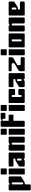

<svg xmlns="http://www.w3.org/2000/svg" viewBox="2484 -3274 979 5988"><g transform="rotate(-90 2974.0 -280.5)"><path d="M61.1 189.1H185.9C203.2 189.1 217.2 175.1 217.2 157.9V33.2C217.2 16 231.1 0.4 248.3 0.4H270.6C276.5 0.4 282.1 -1.2 287.1 -4.3L452 -107.4C461.1 -113.1 466.7 -123.1 466.7 -133.8V-469.4C466.7 -486.6 452.8 -500.6 435.5 -500.6H301C286.9 -500.6 273.2 -496.6 261.3 -489.2L222.8 -465.2C220.4 -463.6 217.1 -465.4 217.1 -468.3V-489.4C217.1 -495.6 212.1 -500.6 205.9 -500.6H61.1C43.9 -500.6 30 -486.6 30 -469.4V157.9C30 175.1 43.9 189.1 61.1 189.1ZM217.2 -375.8C217.2 -393 231.1 -407 248.3 -407C256.9 -407 264.7 -403.5 270.4 -397.9C272.5 -395.7 274.3 -393.3 275.8 -390.7C276.7 -388.9 277.5 -387 278.1 -385.1C278.8 -383.2 279.1 -381.1 279.4 -379C279.4 -378 279.5 -376.9 279.5 -375.8V-77.6C279.5 -60.4 265.6 -46.5 248.4 -46.4C239.8 -46.4 232 -49.9 226.3 -55.5C220.7 -61.2 217.2 -69 217.2 -77.6Z M526 -476.5V-20.8C526 1.6 526 1.6 548.5 1.6H690.7C713.2 1.6 713.2 1.6 713.2 -20.8V-476.5C713.2 -499 713.2 -499 690.7 -499H548.5C526 -499 526 -499 526 -476.5ZM526 -726.1V-582.1C526 -559.6 526 -559.6 548.5 -559.6H690.7C713.2 -559.6 713.2 -559.6 713.2 -582.1V-726.1C713.2 -748.6 713.2 -748.6 690.7 -748.6H548.5C526 -748.6 526 -748.6 526 -726.1Z M1187.2 -500.6H795.5C783 -500.6 773 -490.6 773 -478.1V-374.4C773 -372.8 773.2 -371.3 773.5 -369.9C775.5 -359.6 784.6 -351.9 795.5 -351.9H1011.3C1017.5 -351.9 1022.5 -346.9 1022.5 -340.7V-319.6C1022.5 -302.4 1008.6 -288.5 991.4 -288.5H969.1C963.3 -288.5 957.5 -286.8 952.6 -283.7L787.7 -180.7C778.6 -175 773 -164.9 773 -154.2V-31.2C773 -14 787 0 804.2 0H938.7C952.8 0 966.5 -4 978.4 -11.4L1016.8 -35.4C1019.3 -37 1022.5 -35.2 1022.5 -32.3V-11.2C1022.5 -5 1027.5 0 1033.8 0H1178.5C1195.8 0 1209.7 -14 1209.7 -31.2V-478.2C1209.7 -490.6 1199.7 -500.6 1187.2 -500.6ZM1022.5 -124.8C1022.5 -107.6 1008.6 -93.6 991.4 -93.6C982.8 -93.6 975 -97.1 969.3 -102.7C963.7 -108.4 960.2 -116.2 960.2 -124.8V-210.4C960.2 -227.7 974.1 -241.6 991.3 -241.6H991.5C1008.7 -241.6 1022.5 -227.6 1022.5 -210.4V-124.8Z M1433.7 0C1446.1 0 1456.2 -10 1456.2 -22.5V-375.8C1456.2 -384.4 1459.7 -392.2 1465.3 -397.9C1471.4 -403.9 1479.9 -407.6 1489.4 -407C1506.1 -405.9 1518.5 -391.2 1518.5 -374.5V-22.5C1518.5 -10.1 1528.6 0 1541 0H1683.2C1695.6 0 1705.7 -10 1705.7 -22.5V-478.2C1705.7 -490.5 1695.6 -500.6 1683.2 -500.6H1540C1526 -500.6 1512.2 -496.6 1500.3 -489.2L1461.9 -465.2C1459.4 -463.6 1456.2 -465.4 1456.2 -468.3V-489.4C1456.2 -495.6 1451.1 -500.6 1444.9 -500.6H1300.2C1282.9 -500.6 1269 -486.6 1269 -469.4V-22.5C1269 -10.1 1279.1 0 1291.5 0H1433.7Z M1765 -476.5V-20.8C1765 1.6 1765 1.6 1787.5 1.6H1929.7C1952.2 1.6 1952.2 1.6 1952.2 -20.8V-476.5C1952.2 -499 1952.2 -499 1929.7 -499H1787.5C1765 -499 1765 -499 1765 -476.5ZM1765 -726.1V-582.1C1765 -559.6 1765 -559.6 1787.5 -559.6H1929.7C1952.2 -559.6 1952.2 -559.6 1952.2 -582.1V-726.1C1952.2 -748.6 1952.2 -748.6 1929.7 -748.6H1787.5C1765 -748.6 1765 -748.6 1765 -726.1Z M2426.2 -750.1H2283C2269 -750.1 2255.2 -746.2 2243.3 -738.8L2204.8 -714.7C2202.4 -713.2 2199.2 -715 2199.2 -717.9V-738.9C2199.2 -745.1 2194.1 -750.1 2187.9 -750.1H2043.2C2025.9 -750.1 2012 -736.1 2012 -718.9V-22.5C2012 -14.3 2016.3 -7.2 2022.8 -3.2C2026.2 -1.2 2030.2 0 2034.5 0H2176.7C2189.1 0 2199.1 -10 2199.1 -22.5V-340.7C2199.1 -346.9 2204.2 -351.9 2210.4 -351.9H2380.7C2386.9 -351.9 2391.9 -357 2391.9 -363.2V-489.4C2391.9 -495.6 2386.9 -500.6 2380.7 -500.6H2210.4C2204.2 -500.6 2199.1 -505.6 2199.1 -511.8V-666.1C2199.1 -674.7 2202.7 -682.5 2208.3 -688.1C2214.3 -694.2 2222.9 -697.8 2232.4 -697.2C2249 -696.2 2261.5 -681.4 2261.5 -664.8V-623.9C2261.5 -611.5 2271.6 -601.5 2284 -601.5H2426.2C2438.6 -601.5 2448.6 -611.5 2448.6 -623.9V-727.7C2448.6 -740.1 2438.6 -750.1 2426.2 -750.1Z M2508 -476.5V-20.8C2508 1.6 2508 1.6 2530.5 1.6H2672.7C2695.2 1.6 2695.2 1.6 2695.2 -20.8V-476.5C2695.2 -499 2695.2 -499 2672.7 -499H2530.5C2508 -499 2508 -499 2508 -476.5ZM2508 -726.1V-582.1C2508 -559.6 2508 -559.6 2530.5 -559.6H2672.7C2695.2 -559.6 2695.2 -559.6 2695.2 -582.1V-726.1C2695.2 -748.6 2695.2 -748.6 2672.7 -748.6H2530.5C2508 -748.6 2508 -748.6 2508 -726.1Z M3191.7 -322.8V-478.2C3191.7 -490.5 3181.6 -500.6 3169.2 -500.6H2777.5C2765.1 -500.6 2755 -490.5 2755 -478.2V-22.5C2755 -10.1 2765 0 2777.5 0H3169.2C3181.6 0 3191.7 -10 3191.7 -22.5V-175.5C3191.7 -187.9 3181.6 -198 3169.2 -198H3027C3014.6 -198 3004.5 -187.9 3004.5 -175.5V-124.8C3004.5 -107.5 2990.6 -93.6 2973.3 -93.6C2956.1 -93.6 2942.2 -107.5 2942.2 -124.8V-375.8C2942.2 -393.1 2956.1 -407 2973.3 -407C2990.6 -407 3004.5 -393.1 3004.5 -375.8V-322.8C3004.5 -310.4 3014.6 -300.4 3027 -300.4H3169.2C3181.6 -300.4 3191.7 -310.4 3191.7 -322.8Z M3665.2 -500.6H3273.5C3261 -500.6 3251 -490.6 3251 -478.1V-374.4C3251 -372.8 3251.2 -371.3 3251.5 -369.9C3253.5 -359.6 3262.6 -351.9 3273.5 -351.9H3489.3C3495.5 -351.9 3500.5 -346.9 3500.5 -340.7V-319.6C3500.5 -302.4 3486.6 -288.5 3469.4 -288.5H3447.1C3441.3 -288.5 3435.5 -286.8 3430.6 -283.7L3265.7 -180.7C3256.6 -175 3251 -164.9 3251 -154.2V-31.2C3251 -14 3265 0 3282.2 0H3416.7C3430.8 0 3444.5 -4 3456.4 -11.4L3494.8 -35.4C3497.3 -37 3500.5 -35.2 3500.5 -32.3V-11.2C3500.5 -5 3505.5 0 3511.8 0H3656.5C3673.8 0 3687.7 -14 3687.7 -31.2V-478.2C3687.7 -490.6 3677.7 -500.6 3665.2 -500.6ZM3500.5 -124.8C3500.5 -107.6 3486.6 -93.6 3469.4 -93.6C3460.8 -93.6 3453 -97.1 3447.3 -102.7C3441.7 -108.4 3438.2 -116.2 3438.2 -124.8V-210.4C3438.2 -227.7 3452.1 -241.6 3469.3 -241.6H3469.5C3486.7 -241.6 3500.5 -227.6 3500.5 -210.4V-124.8Z M3965.3 -126.3C3948.1 -126.3 3934.2 -140.3 3934.2 -157.5V-206.9C3934.2 -220.5 3941.4 -232.9 3953.2 -239.6L4145.5 -348.7C4169.1 -361.9 4183.7 -385.9 4183.7 -413V-478.1C4183.7 -490.5 4173.6 -500.6 4161.2 -500.6H3758.2C3752 -500.6 3747 -495.6 3747 -489.4V-418.2C3747 -412 3752 -407 3758.2 -407H3965.3C3982.6 -407 3996.5 -393 3996.5 -375.8V-344.2C3996.5 -330.6 3989.2 -318.2 3977.4 -311.5L3785.2 -203.5C3761.6 -190.2 3747 -165.3 3747 -138.2V-22.5C3747 -10 3757 0 3769.5 0H4161.2C4173.6 0 4183.7 -10 4183.7 -22.5V-103.8C4183.7 -116.2 4173.6 -126.3 4161.2 -126.3H3965.3Z M4243 -476.5V-20.8C4243 1.6 4243 1.6 4265.5 1.6H4407.7C4430.2 1.6 4430.2 1.6 4430.2 -20.8V-476.5C4430.2 -499 4430.2 -499 4407.7 -499H4265.5C4243 -499 4243 -499 4243 -476.5ZM4243 -726.1V-582.1C4243 -559.6 4243 -559.6 4265.5 -559.6H4407.7C4430.2 -559.6 4430.2 -559.6 4430.2 -582.1V-726.1C4430.2 -748.6 4430.2 -748.6 4407.7 -748.6H4265.5C4243 -748.6 4243 -748.6 4243 -726.1Z M4904.2 -500.6H4512.5C4500 -500.6 4490 -490.5 4490 -478.2V-22.5C4490 -10.1 4500 0 4512.5 0H4904.2C4916.6 0 4926.7 -10.1 4926.7 -22.5V-478.2C4926.7 -490.5 4916.6 -500.6 4904.2 -500.6ZM4739.5 -124.8C4739.5 -107.5 4725.6 -93.6 4708.3 -93.6C4699.7 -93.6 4691.9 -97.1 4686.3 -102.7C4680.6 -108.4 4677.1 -116.2 4677.1 -124.8V-375.8C4677.1 -393.1 4691.1 -407 4708.3 -407C4717 -407 4724.8 -403.5 4730.4 -397.9C4736 -392.2 4739.5 -384.5 4739.5 -375.8Z M5150.7 0C5163.1 0 5173.2 -10 5173.2 -22.5V-375.8C5173.2 -384.4 5176.7 -392.2 5182.3 -397.9C5188.4 -403.9 5196.9 -407.6 5206.4 -407C5223.1 -405.9 5235.5 -391.2 5235.5 -374.5V-22.5C5235.5 -10.1 5245.6 0 5258 0H5400.2C5412.6 0 5422.7 -10 5422.7 -22.5V-478.2C5422.7 -490.5 5412.6 -500.6 5400.2 -500.6H5257C5243 -500.6 5229.2 -496.6 5217.3 -489.2L5178.9 -465.2C5176.4 -463.6 5173.2 -465.4 5173.2 -468.3V-489.4C5173.2 -495.6 5168.1 -500.6 5161.9 -500.6H5017.2C4999.9 -500.6 4986 -486.6 4986 -469.4V-22.5C4986 -10.1 4996.1 0 5008.5 0H5150.7Z M5896.2 0C5908.6 0 5918.7 -10 5918.7 -22.5V-126.2C5918.7 -138.6 5908.6 -148.7 5896.2 -148.7H5680.4C5674.2 -148.7 5669.1 -153.7 5669.1 -159.9V-181C5669.1 -198.2 5683.1 -212.2 5700.3 -212.2H5722.6C5728.4 -212.2 5734.1 -213.8 5739.1 -216.9L5904 -320C5913.1 -325.7 5918.7 -335.7 5918.7 -346.5V-469.4C5918.7 -486.7 5904.7 -500.6 5887.5 -500.6H5513.2C5496 -500.6 5482 -486.7 5482 -469.4V-22.5C5482 -10.1 5492 0 5504.5 0H5896.2ZM5669.1 -375.8C5669.1 -393.1 5683.1 -407 5700.3 -407C5717.6 -407 5731.5 -393.1 5731.5 -375.8V-290.2C5731.5 -273 5717.6 -259 5700.4 -259C5683.1 -259 5669.1 -273 5669.1 -290.2V-375.8Z"/></g></svg>

Font: Gridlock
Style: Regular
Weight: 400
Designer: Abhik Krishna Ghosh
Version: Version 001.000